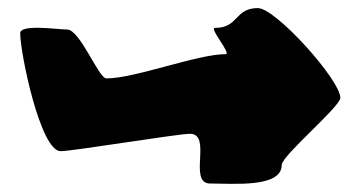

<svg xmlns="http://www.w3.org/2000/svg" viewBox="-20 -628 892 475"><path d="M30 -546C30 -496 80 -254 130 -254C160 -254 420 -297 450 -297C506 -297 444 -174 500 -174C558 -174 677 -163 677 -220C677 -243 822 -364 822 -386C822 -430 662 -608 618 -608C560 -608 571 -559 512 -559C496 -559 554 -494 538 -494C468 -494 314 -434 243 -434C224 -434 178 -555 146 -555C123 -555 30 -569 30 -546Z"/></svg>

Font: CiSf CamouflageKit II
Style: Regular
Weight: 400
Version: Version 1